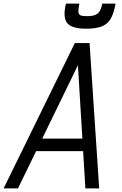

<svg xmlns="http://www.w3.org/2000/svg" viewBox="-49 -1037 669 1057"><path d="M-29 0 363 -800H444L497 0H421L380 -678L50 0ZM101 -205 134 -274H450L453 -205ZM427 -879Q345 -879 320.5 -910.5Q296 -942 314 -1017H388Q382 -987 382.5 -972.5Q383 -958 393.5 -953Q404 -948 429 -948Q458 -948 474.5 -954.5Q491 -961 500 -976Q509 -991 514 -1017H587Q578 -964 560.5 -934Q543 -904 511 -891.5Q479 -879 427 -879Z"/></svg>

Font: Victor Mono
Style: Italic
Weight: 400
Italic angle: -12°
Monospace: yes
Designer: Rune Bjørnerås
Version: Version 1.561;gftools[0.9.30]